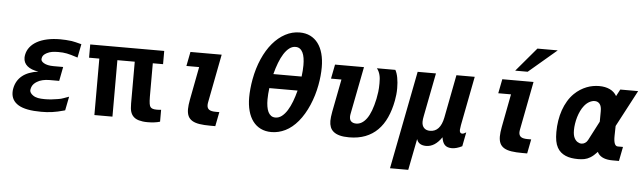

<svg xmlns="http://www.w3.org/2000/svg" viewBox="-57 -1035 4943 1474"><g transform="rotate(5 2415.0 -298.0)"><path d="M277.3 10.7Q158.2 10.7 102.1 -22.7Q45.9 -56.2 45.9 -120.1Q45.9 -127.4 46.6 -135.7Q47.4 -144 49.3 -152.3Q61.5 -211.4 106 -247.6Q150.4 -283.7 229.5 -294.9Q173.3 -303.2 143.8 -328.1Q114.3 -353 114.3 -392.1Q114.3 -397.9 115 -403.6Q115.7 -409.2 116.7 -415Q123 -447.3 143.3 -473.4Q163.6 -499.5 196.5 -518.1Q229.5 -536.6 274.7 -546.6Q319.8 -556.6 376.5 -556.6Q418 -556.6 464.4 -550.8Q465.3 -550.3 466.8 -550.3Q468.3 -550.3 469.2 -549.8Q476.6 -548.8 494.1 -544.7Q511.7 -540.5 540 -533.2L519.5 -428.2L507.8 -432.1Q485.8 -439.5 468.3 -444.3Q450.7 -449.2 435.1 -452.4Q419.4 -455.6 403.6 -456.8Q387.7 -458 369.1 -458Q341.8 -458 321.3 -454.6Q300.8 -451.2 281.7 -441.4L269.5 -434.1Q249 -420.4 246.1 -400.4Q245.6 -397.9 245.4 -395.3Q245.1 -392.6 245.1 -390.6Q245.1 -382.8 251 -375.7Q256.8 -368.7 266.6 -362.8Q293.5 -346.7 342.3 -346.7H416L395 -237.8H321.3Q291.5 -237.8 266.6 -231.7Q241.7 -225.6 225.1 -214.8L215.3 -208.5Q187.5 -189 181.6 -156.7Q180.2 -150.9 180.2 -146.5Q180.2 -136.2 186.8 -126.5Q193.4 -116.7 204.6 -108.9Q221.7 -96.7 243.9 -92.5Q266.1 -88.4 295.4 -88.4Q321.8 -88.4 346.4 -90.8Q371.1 -93.3 396.5 -97.7Q406.7 -99.6 411.6 -100.6Q416.5 -101.6 420.9 -102.5Q426.3 -104 441.4 -109.1Q456.5 -114.3 481.4 -123.5L460.4 -16.6Q458 -16.1 456.1 -15.6Q454.1 -15.1 451.7 -14.2Q427.2 -7.3 405 -2.4Q382.8 2.4 361.8 5.4Q340.8 8.3 320.1 9.5Q299.3 10.7 277.3 10.7Z M1098.1 19Q1077.1 19 1061 16.8Q1044.9 14.6 1030.8 10.7Q1014.6 5.9 1004.9 -0.2Q995.1 -6.3 988.3 -13.2Q981.4 -20 976.1 -28.8Q970.7 -37.6 966.8 -49.8Q960 -71.8 960 -113.8V-435.1H826.2V0H687V-435.1H607.9V-537.1H1178.2V-435.1H1099.1V-176.8Q1099.1 -158.7 1100.1 -145.8Q1101.1 -132.8 1102.5 -123.5Q1104 -114.3 1106.2 -108.2Q1108.4 -102.1 1111.3 -98.6Q1123 -83 1157.2 -83Q1163.6 -83 1168.7 -83Q1173.8 -83 1177.7 -83.5L1193.8 -85V6.8Q1173.8 13.2 1148.4 16.1Q1136.2 17.6 1123.3 18.3Q1110.4 19 1098.1 19Z M1581.1 3.9Q1531.7 3.9 1497.3 -1.5Q1462.9 -6.8 1440.9 -20Q1418.9 -33.2 1408.9 -54.7Q1398.9 -76.2 1398.9 -108.4Q1398.9 -124 1401.1 -141.8Q1403.3 -159.7 1407.2 -181.2L1456.1 -437H1357.9L1379.4 -546.9H1620.1L1548.3 -174.3Q1547.4 -168.5 1546.6 -163.3Q1545.9 -158.2 1545.9 -152.8Q1545.9 -127.9 1562 -116.9Q1578.1 -106 1612.3 -106H1640.6L1619.1 3.9H1581.1Z M2051.3 11.7Q2004.9 11.7 1969 -5.9Q1933.1 -23.4 1908.7 -55.9Q1884.3 -88.4 1871.6 -134.8Q1858.9 -181.2 1858.9 -239.3Q1858.9 -268.6 1862.3 -304.9Q1865.7 -341.3 1872.6 -378.9Q1888.7 -465.8 1920.2 -537.6Q1951.7 -609.4 1995.1 -660.9Q2038.6 -712.4 2091.6 -740.7Q2144.5 -769 2203.1 -769Q2248.5 -769 2284.2 -751.5Q2319.8 -733.9 2344.2 -701.4Q2368.7 -668.9 2381.3 -622.3Q2394 -575.7 2394 -517.1Q2394 -485.8 2390.6 -450.4Q2387.2 -415 2380.4 -378.9Q2373 -338.9 2361.1 -299.3Q2349.1 -259.8 2333.3 -222.9Q2317.4 -186 2297.9 -153.1Q2278.3 -120.1 2255.9 -93.3Q2210.9 -39.6 2158.7 -13.9Q2106.4 11.7 2051.3 11.7ZM2246.1 -433.1Q2249 -456.5 2250.7 -478.5Q2252.4 -500.5 2252.4 -521Q2252.4 -550.8 2248.5 -575.7Q2244.6 -600.6 2235.8 -618.4Q2227.1 -636.2 2213.4 -646Q2199.7 -655.8 2180.2 -655.8Q2154.3 -655.8 2132.1 -638.7Q2109.9 -621.6 2090.8 -591.8Q2071.8 -562 2056.2 -521.2Q2040.5 -480.5 2028.3 -433.1ZM2072.8 -102.1Q2099.1 -102.1 2121.8 -119.6Q2144.5 -137.2 2163.6 -167.5Q2182.6 -197.8 2197.8 -237.8Q2212.9 -277.8 2224.6 -323.2H2006.8Q2003.9 -299.8 2002.2 -278.1Q2000.5 -256.3 2000.5 -235.8Q2000.5 -206.5 2004.4 -181.9Q2008.3 -157.2 2016.8 -139.6Q2025.4 -122.1 2039.1 -112.1Q2052.7 -102.1 2072.8 -102.1Z M2649.4 0Q2606.4 0 2577.1 -7.8Q2547.9 -15.6 2529.8 -30.3Q2511.7 -44.9 2503.7 -65.9Q2495.6 -86.9 2495.6 -113.3Q2495.6 -127.4 2497.8 -145.5Q2500 -163.6 2503.9 -185.1L2552.7 -437H2472.2L2493.7 -546.9H2716.8L2645 -178.2Q2644 -172.9 2643.6 -167.7Q2643.1 -162.6 2643.1 -158.7Q2643.1 -132.8 2657.5 -121.3Q2671.9 -109.9 2694.3 -109.9Q2740.2 -109.9 2775.9 -159.2Q2811.5 -208.5 2833.5 -312.5Q2838.9 -338.4 2842.5 -366.9Q2846.2 -395.5 2846.2 -433.6Q2846.2 -452.6 2845 -468Q2843.8 -483.4 2840.3 -497.1Q2836.9 -510.7 2831.3 -522.9Q2825.7 -535.2 2816.4 -546.9H2958.5Q2971.2 -524.9 2978 -488.5Q2984.9 -452.1 2984.9 -407.7Q2984.9 -380.9 2982.4 -357.9Q2980 -335 2975.6 -311.5Q2961.9 -238.3 2935.5 -180.4Q2909.2 -122.6 2869.1 -82.5Q2829.1 -42.5 2774.4 -21.2Q2719.7 0 2649.4 0Z M3130.4 -546.9H3271.5L3207 -214.8Q3201.2 -187.5 3201.2 -168.9Q3201.2 -138.2 3217.8 -121.1Q3234.4 -104 3264.2 -104Q3342.8 -104 3365.2 -214.8L3429.2 -546.9H3570.3L3497.1 -168Q3496.1 -159.7 3495.1 -153.3Q3494.1 -147 3493.7 -143.1Q3492.2 -134.8 3492.2 -130.9Q3492.2 -104 3512.2 -104Q3518.1 -104 3525.1 -106.9Q3532.2 -109.9 3542.5 -116.2L3521.5 -7.8Q3499 3.4 3479.5 8.8Q3460 14.2 3442.4 14.2Q3407.2 14.2 3388.7 -3.9Q3370.1 -22 3364.3 -63Q3312 14.2 3244.1 14.2Q3215.8 14.2 3197.3 2.7Q3178.7 -8.8 3171.4 -32.2L3124 209H2983.4Z M4030.8 -804.7H4187.5L3971.7 -621.1H3875.5ZM3984.4 3.9Q3935.1 3.9 3900.6 -1.5Q3866.2 -6.8 3844.2 -20Q3822.3 -33.2 3812.3 -54.7Q3802.2 -76.2 3802.2 -108.4Q3802.2 -124 3804.4 -141.8Q3806.6 -159.7 3810.5 -181.2L3859.4 -437H3761.2L3782.7 -546.9H4023.4L3951.7 -174.3Q3950.7 -168.5 3950 -163.3Q3949.2 -158.2 3949.2 -152.8Q3949.2 -127.9 3965.3 -116.9Q3981.4 -106 4015.6 -106H4043.9L4022.5 3.9Z M4679.7 0Q4601.6 0 4570.3 -41Q4563 -51.3 4562 -55.2Q4553.2 -46.4 4546.6 -39.8Q4540 -33.2 4534.2 -27.8Q4528.3 -22.5 4522.2 -18.1Q4516.1 -13.7 4508.3 -8.8Q4486.3 4.4 4463.9 8.8Q4441.4 13.2 4415 13.2Q4387.7 13.2 4363.3 9.3Q4338.9 5.4 4318.4 -3.4Q4297.9 -12.2 4281.7 -26.1Q4265.6 -40 4254.4 -60.1Q4242.2 -82 4236.8 -110.8Q4231.4 -139.6 4231.4 -179.2Q4231.4 -224.6 4238.3 -267.6Q4245.1 -310.5 4258.5 -349.1Q4272 -387.7 4292 -421.1Q4312 -454.6 4338.4 -480.5Q4360.4 -502 4384.3 -517.1Q4408.2 -532.2 4432.6 -541.7Q4457 -551.3 4481.4 -555.4Q4505.9 -559.6 4528.8 -559.6Q4576.2 -559.6 4611.1 -543Q4646 -526.4 4664.1 -494.1L4691.9 -546.9H4829.6L4680.7 -265.1L4679.2 -190.4Q4677.7 -109.9 4710.9 -109.9H4751L4729.5 0ZM4556.6 -287.6 4557.1 -367.2Q4557.6 -406.2 4543 -424.1Q4528.3 -441.9 4504.4 -441.9Q4485.4 -441.9 4464.4 -430.9Q4443.4 -419.9 4424.8 -397Q4410.2 -378.9 4398.9 -355.5Q4387.7 -332 4380.1 -306.6Q4372.6 -281.2 4368.7 -255.1Q4364.7 -229 4364.7 -205.6Q4364.7 -183.6 4367.7 -169.7Q4370.6 -155.8 4375.5 -146Q4384.8 -127 4399.9 -117.2Q4415 -107.4 4430.7 -107.4Q4444.8 -107.4 4458 -115.5Q4471.2 -123.5 4479.5 -139.2Z"/></g></svg>

Font: Hack
Style: Bold Italic
Weight: 700
Italic angle: -11°
Monospace: yes
Designer: Christopher Simpkins
Foundry: Christopher Simpkins
Version: Version 2.017; ttfautohint (v1.4.1) -l 4 -r 80 -G 350 -x 0 -